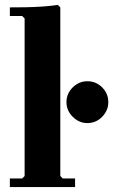

<svg xmlns="http://www.w3.org/2000/svg" viewBox="-20 -760 460 780"><path d="M20 0V-35H70L80 -45V-685L70 -695H20V-730Q46 -730 82 -730.5Q118 -731 153.5 -733.5Q189 -736 215 -740L225 -730V-45L235 -35H285V0ZM335 -260Q301 -260 275.5 -285.5Q250 -311 250 -345Q250 -380 275.5 -405Q301 -430 335 -430Q370 -430 395 -405Q420 -380 420 -345Q420 -311 395 -285.5Q370 -260 335 -260Z"/></svg>

Font: Brygada 1918
Style: Bold
Weight: 700
Designer: Mateusz Machalski | Borys Kosmynka | Przemek Hoffer
Foundry: NIEPODLEGLA 2018
Version: Version 3.006